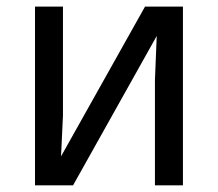

<svg xmlns="http://www.w3.org/2000/svg" viewBox="-20 -556 654 576"><path d="M168.9 -536.1V-210L163.1 -86.9L415 -536.1H528.8V0H444.8V-315.9L450.2 -448.2L199.2 0H85V-536.1Z"/></svg>

Font: Genotype
Style: Regular
Weight: 400
Foundry: Ascender Corporation
Version: Version 1.00